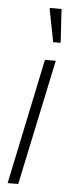

<svg xmlns="http://www.w3.org/2000/svg" viewBox="-53 -749 279 777"><g transform="rotate(5 86.5 -360.5)"><path d="M9 0 116 -510H160L52 0ZM143 -584 117 -716 118 -721H165L173 -589L172 -584Z"/></g></svg>

Font: Saira Condensed ExtraLight
Style: Italic
Weight: 250
Width: 3
Italic angle: -12°
Designer: Hector Gatti with collaboration of the Omnibus-Type team
Foundry: Omnibus-Type
Version: Version 1.101